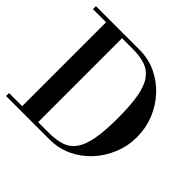

<svg xmlns="http://www.w3.org/2000/svg" viewBox="-181 -947 1139 1139"><g transform="rotate(45 388.5 -377.0)"><path d="M11 0V-25H346Q408 -25 451 -40Q494 -55 521 -93.5Q548 -132 560.5 -201Q573 -270 573 -377Q573 -484 560.5 -553Q548 -622 520.5 -660.5Q493 -699 450 -714Q407 -729 345 -729H11V-754H377Q452 -754 516.5 -723.5Q581 -693 630 -640Q679 -587 706 -519Q733 -451 733 -377Q733 -303 705.5 -235Q678 -167 629.5 -114Q581 -61 516 -30.5Q451 0 376 0ZM121 -15V-754H255V-15Z"/></g></svg>

Font: Libre Bodoni
Style: Regular
Weight: 400
Designer: Pablo Impallari, Rodrigo Fuenzalida
Foundry: Impallari Type
Version: Version 2.005;gftools[0.9.23]